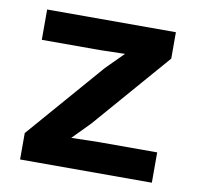

<svg xmlns="http://www.w3.org/2000/svg" viewBox="-63 -565 648 630"><g transform="rotate(10 261.5 -250.0)"><path d="M43 0V-88L265 -344L322 -401L239 -399H45V-500H474V-412L253 -157L196 -99L287 -101H482V0Z"/></g></svg>

Font: Elaine Sans SemiBold
Style: Regular
Weight: 600
Designer: Wei Huang
Foundry: Wei Huang
Version: Version 2.001;December 24, 2019;FontCreator 12.0.0.2547 64-b